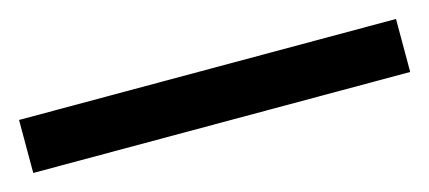

<svg xmlns="http://www.w3.org/2000/svg" viewBox="-25 -38 550 246"><g transform="rotate(-15 250.0 85.0)"><path d="M0 120.1V49.8H500V120.1Z"/></g></svg>

Font: MotoyaLCedar
Style: W3 mono
Weight: 400
Version: Version 1.01